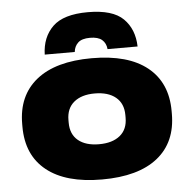

<svg xmlns="http://www.w3.org/2000/svg" viewBox="-52 -753 816 825"><g transform="rotate(-5 356.0 -341.0)"><path d="M355.5 19.5Q200 19.5 117 -46.8Q34 -113 34 -236V-247.5Q34 -370 117 -436.8Q200 -503.5 356 -503.5Q512.5 -503.5 595.5 -436.8Q678.5 -370 678.5 -247.5V-236Q678.5 -113 595.5 -46.8Q512.5 19.5 355.5 19.5ZM356 -132.5Q413.5 -132.5 446.2 -159.2Q479 -186 479 -236V-247.5Q479 -297.5 446.2 -324.5Q413.5 -351.5 355.5 -351.5Q298.5 -351.5 266 -324.5Q233.5 -297.5 233.5 -247.5V-236Q233.5 -186 266 -159.2Q298.5 -132.5 356 -132.5ZM356.5 -702Q463.5 -702 509.2 -656.8Q555 -611.5 557 -536.5H427.5Q425 -562.5 408 -577Q391 -591.5 356.5 -591.5Q321 -591.5 304.8 -576.2Q288.5 -561 286 -536.5H156.5Q158.5 -611.5 205 -656.8Q251.5 -702 356.5 -702Z"/></g></svg>

Font: Anek Latin Expanded ExtraBold
Style: Regular
Weight: 800
Width: 7
Designer: Yesha Goshar
Foundry: Ek Type
Version: Version 1.003